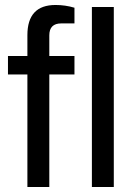

<svg xmlns="http://www.w3.org/2000/svg" viewBox="-20 -751 546 771"><path d="M90 0V-452H12V-526H90V-610Q90 -731 203 -731Q242 -731 279 -720V-657H226Q178 -657 178 -609V-526H279V-452H178V0ZM349 0V-723H437V0Z"/></svg>

Font: Archivo
Style: Regular
Weight: 400
Designer: Hector Gatti
Foundry: Omnibus-Type
Version: Version 2.001